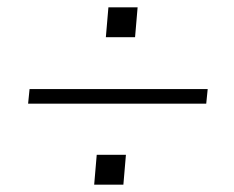

<svg xmlns="http://www.w3.org/2000/svg" viewBox="-20 -547 640 526"><path d="M350 -445H270L277 -527H357ZM61 -303H549L545 -263H57ZM318 -41H238L245 -123H325Z"/></svg>

Font: Iunito ExtraLight
Style: Italic
Weight: 200
Italic angle: -4.541°
Designer: Vernon Adams
Foundry: Vernon Adams
Version: Version 2.001;November 30, 2019;FontCreator 12.0.0.2547 64-b